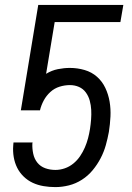

<svg xmlns="http://www.w3.org/2000/svg" viewBox="-20 -755 540 783"><path d="M206 8Q181 8 157.5 4Q134 0 113.5 -9.5Q93 -19 76.5 -35Q60 -51 50 -71Q40 -91 36 -114.5Q32 -138 34 -162L35 -174H113L112 -170Q111 -149 115.5 -128Q120 -107 132.5 -91.5Q145 -76 164.5 -69Q184 -62 206 -62Q225 -62 244 -68.5Q263 -75 279 -88Q295 -101 306.5 -118Q318 -135 326 -153.5Q334 -172 339 -191Q344 -210 347 -229Q350 -249 351.5 -268.5Q353 -288 352 -307Q351 -326 346 -344.5Q341 -363 330 -378Q319 -393 302 -400.5Q285 -408 265 -408Q244 -408 223 -401.5Q202 -395 185.5 -380Q169 -365 158.5 -345.5Q148 -326 143 -305H65L136 -735H483L471 -665H203L168 -454Q191 -468 216 -473Q241 -478 265 -478Q296 -478 325 -469.5Q354 -461 375.5 -442Q397 -423 409.5 -396.5Q422 -370 427 -340.5Q432 -311 430.5 -280Q429 -249 424 -217Q419 -190 411.5 -163Q404 -136 390.5 -110Q377 -84 358 -61Q339 -38 314 -22Q289 -6 261 1Q233 8 206 8Z"/></svg>

Font: Iosevka SS04 Oblique
Style: Regular
Weight: 400
Italic angle: -9°
Monospace: yes
Designer: Belleve Invis
Foundry: Belleve Invis
Version: Version 19.0.0; ttfautohint (v1.8.4)